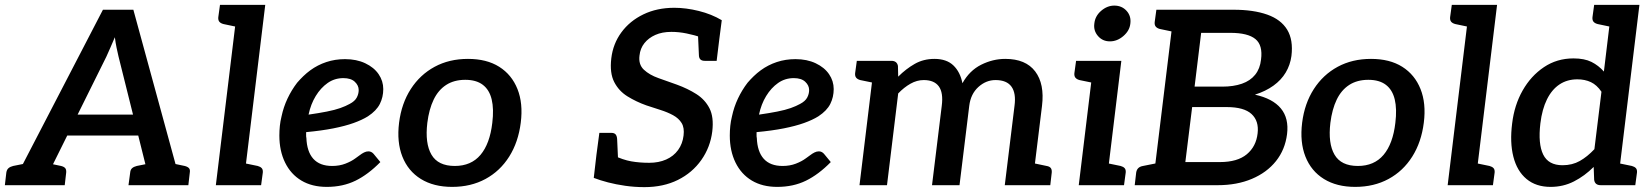

<svg xmlns="http://www.w3.org/2000/svg" viewBox="-40 -761 6790 789"><path d="M9 0 383 -721H508L705 0H609Q593 0 583.5 -8Q574 -16 572 -28L447 -529Q443 -546 439 -565Q435 -584 432 -608Q422 -584 413.5 -565Q405 -546 397 -528L149 -28Q144 -17 132.5 -8.5Q121 0 105 0ZM93 0 100 -65H178L170 0ZM207 -204 238 -290H544L555 -204ZM538 0 546 -65H627L620 0ZM-20 0 -14 -52Q-12 -64 -5 -70Q2 -76 14 -79L79 -92L80 0ZM125 0 149 -92 211 -79Q223 -76 228 -70Q233 -64 232 -52L226 0ZM488 0 495 -52Q496 -64 503 -70Q510 -76 522 -79L587 -92L588 0ZM634 0 657 -92 719 -79Q731 -76 736.5 -70Q742 -64 740 -52L734 0Z M847 0 937 -741H1050L960 0ZM933 0 956 -92 1019 -79Q1030 -76 1035.5 -70Q1041 -64 1040 -52L1033 0ZM964 -741 941 -649 879 -662Q867 -665 861.5 -671.5Q856 -678 857 -690L864 -741Z M1303 7Q1242 7 1198.5 -19Q1155 -45 1131.5 -93Q1108 -141 1108 -204Q1108 -224 1110 -243.5Q1112 -263 1117 -283Q1125 -321 1141.5 -356Q1158 -391 1181 -421Q1193 -435 1206.5 -448Q1220 -461 1235 -472Q1265 -494 1301 -506Q1337 -518 1378 -518Q1425 -518 1461 -501Q1497 -484 1516 -456Q1535 -428 1535 -395Q1535 -362 1521 -334Q1507 -306 1472 -283Q1448 -268 1413 -255.5Q1378 -243 1330 -233.5Q1282 -224 1218 -218Q1218 -212 1218 -204Q1218 -196 1219 -195Q1221 -138 1247.5 -108.5Q1274 -79 1325 -79Q1355 -79 1379.5 -88.5Q1404 -98 1420 -110Q1429 -116 1438 -123Q1447 -130 1456 -134.5Q1465 -139 1474 -139Q1486 -139 1495 -129L1523 -95Q1473 -44 1421 -18.5Q1369 7 1303 7ZM1228 -290Q1270 -296 1303 -302.5Q1336 -309 1358.5 -317Q1381 -325 1397 -334Q1418 -345 1426 -360Q1434 -375 1434 -391Q1434 -410 1418 -425Q1402 -440 1371 -440Q1335 -440 1306.5 -420Q1278 -400 1257.5 -366.5Q1237 -333 1228 -290Z M1883 -519Q1960 -519 2011.5 -486.5Q2063 -454 2086.5 -395Q2110 -336 2100 -257Q2090 -177 2052.5 -117.5Q2015 -58 1955 -25.5Q1895 7 1818 7Q1742 7 1689.5 -25.5Q1637 -58 1613.5 -117.5Q1590 -177 1600 -257Q1610 -336 1648 -395Q1686 -454 1746 -486.5Q1806 -519 1883 -519ZM1829 -79Q1896 -79 1934.5 -124.5Q1973 -170 1983 -256Q1990 -313 1980.5 -352.5Q1971 -392 1944 -412.5Q1917 -433 1872 -433Q1826 -433 1793.5 -412Q1761 -391 1742 -351.5Q1723 -312 1716 -256Q1706 -172 1733 -125.5Q1760 -79 1829 -79Z M2608 8Q2568 8 2529.5 2.5Q2491 -3 2458.5 -11.5Q2426 -20 2400 -30L2411 -125L2480 -123Q2520 -104 2554 -98Q2588 -92 2628 -92Q2667 -92 2697.5 -105.5Q2728 -119 2746.5 -144.5Q2765 -170 2769 -204Q2773 -236 2761 -255.5Q2749 -275 2726 -287.5Q2703 -300 2674.5 -309Q2646 -318 2616 -328Q2574 -343 2538.5 -365Q2503 -387 2484 -424Q2465 -461 2472 -521Q2479 -581 2513.5 -628Q2548 -675 2604 -702Q2660 -729 2731 -729Q2779 -729 2831.5 -716Q2884 -703 2926 -678L2916 -601L2844 -607Q2813 -617 2781.5 -623.5Q2750 -630 2719 -630Q2681 -630 2653 -617.5Q2625 -605 2608 -583.5Q2591 -562 2588 -533Q2583 -496 2606 -474.5Q2629 -453 2666 -440Q2703 -427 2742 -413Q2786 -397 2821.5 -374.5Q2857 -352 2875.5 -316Q2894 -280 2887 -221Q2879 -156 2842 -103.5Q2805 -51 2745.5 -21.5Q2686 8 2608 8ZM2828 -625 2916 -601 2905 -511H2856Q2844 -511 2838 -517Q2832 -523 2832 -536ZM2500 -102 2411 -125 2423 -215H2472Q2484 -215 2489.5 -209Q2495 -203 2496 -190Z M3154 7Q3093 7 3049.5 -19Q3006 -45 2982.5 -93Q2959 -141 2959 -204Q2959 -224 2961 -243.5Q2963 -263 2968 -283Q2976 -321 2992.5 -356Q3009 -391 3032 -421Q3044 -435 3057.5 -448Q3071 -461 3086 -472Q3116 -494 3152 -506Q3188 -518 3229 -518Q3276 -518 3312 -501Q3348 -484 3367 -456Q3386 -428 3386 -395Q3386 -362 3372 -334Q3358 -306 3323 -283Q3299 -268 3264 -255.5Q3229 -243 3181 -233.5Q3133 -224 3069 -218Q3069 -212 3069 -204Q3069 -196 3070 -195Q3072 -138 3098.5 -108.5Q3125 -79 3176 -79Q3206 -79 3230.5 -88.5Q3255 -98 3271 -110Q3280 -116 3289 -123Q3298 -130 3307 -134.5Q3316 -139 3325 -139Q3337 -139 3346 -129L3374 -95Q3324 -44 3272 -18.5Q3220 7 3154 7ZM3079 -290Q3121 -296 3154 -302.5Q3187 -309 3209.5 -317Q3232 -325 3248 -334Q3269 -345 3277 -360Q3285 -375 3285 -391Q3285 -410 3269 -425Q3253 -440 3222 -440Q3186 -440 3157.5 -420Q3129 -400 3108.5 -366.5Q3088 -333 3079 -290Z M3492 0 3554 -511H3623Q3646 -511 3650 -490L3651 -446Q3683 -478 3719 -498.5Q3755 -519 3800 -519Q3850 -519 3878 -492Q3906 -465 3915 -419Q3944 -471 3992 -495Q4040 -519 4091 -519Q4175 -519 4214 -467.5Q4253 -416 4242 -326L4202 0H4089L4129 -326Q4136 -378 4116.5 -405Q4097 -432 4051 -432Q4012 -432 3980.5 -403.5Q3949 -375 3943 -326L3903 0H3790L3830 -326Q3837 -380 3818 -406Q3799 -432 3756 -432Q3728 -432 3701.5 -417Q3675 -402 3651 -377L3605 0ZM3581 -511 3558 -419 3495 -432Q3484 -435 3478.5 -441.5Q3473 -448 3474 -460L3481 -511ZM4175 0 4199 -92 4261 -79Q4273 -77 4278 -70.5Q4283 -64 4282 -52L4276 0Z M4393 0 4455 -511H4568L4506 0ZM4479 0 4502 -92 4565 -79Q4576 -76 4581.5 -70Q4587 -64 4586 -52L4579 0ZM4482 -511 4459 -419 4396 -432Q4385 -435 4379.5 -441.5Q4374 -448 4375 -460L4382 -511ZM4521 -591Q4491 -591 4472 -613Q4453 -635 4457 -664Q4460 -695 4485 -716.5Q4510 -738 4539 -738Q4570 -738 4589.5 -716.5Q4609 -695 4605 -664Q4602 -635 4576.5 -613Q4551 -591 4521 -591Z M4697 0 4785 -721H5029Q5111 -721 5167.5 -701Q5224 -681 5249.5 -639Q5275 -597 5267 -531Q5262 -494 5243.5 -463Q5225 -432 5193 -409Q5161 -386 5117 -372Q5190 -356 5223.5 -315.5Q5257 -275 5249 -210Q5241 -146 5203.5 -99Q5166 -52 5104.5 -26Q5043 0 4964 0ZM4831 -95H4973Q5045 -95 5083.5 -127Q5122 -159 5128 -213Q5134 -264 5103 -292.5Q5072 -321 5001 -321H4859ZM4869 -405H4983Q5029 -405 5063.5 -417Q5098 -429 5118 -454Q5138 -479 5142 -516Q5150 -575 5119 -600.5Q5088 -626 5016 -626H4896ZM4623 0 4629 -52Q4631 -64 4638 -70.5Q4645 -77 4657 -79L4722 -92L4723 0ZM4812 -721 4788 -629 4726 -642Q4715 -645 4709.5 -651.5Q4704 -658 4705 -670L4712 -721Z M5594 -519Q5671 -519 5722.5 -486.5Q5774 -454 5797.5 -395Q5821 -336 5811 -257Q5801 -177 5763.5 -117.5Q5726 -58 5666 -25.5Q5606 7 5529 7Q5453 7 5400.5 -25.5Q5348 -58 5324.5 -117.5Q5301 -177 5311 -257Q5321 -336 5359 -395Q5397 -454 5457 -486.5Q5517 -519 5594 -519ZM5540 -79Q5607 -79 5645.5 -124.5Q5684 -170 5694 -256Q5701 -313 5691.5 -352.5Q5682 -392 5655 -412.5Q5628 -433 5583 -433Q5537 -433 5504.5 -412Q5472 -391 5453 -351.5Q5434 -312 5427 -256Q5417 -172 5444 -125.5Q5471 -79 5540 -79Z M5909 0 5999 -741H6112L6022 0ZM5995 0 6018 -92 6081 -79Q6092 -76 6097.5 -70Q6103 -64 6102 -52L6095 0ZM6026 -741 6003 -649 5941 -662Q5929 -665 5923.5 -671.5Q5918 -678 5919 -690L5926 -741Z M6332 7Q6272 7 6233 -25.5Q6194 -58 6179 -117Q6164 -176 6174 -254Q6183 -329 6217 -389Q6251 -449 6304.5 -485Q6358 -521 6426 -521Q6471 -521 6500 -506.5Q6529 -492 6551 -467L6584 -741H6697L6607 0H6538Q6514 0 6511 -22L6509 -75Q6472 -38 6428 -15.5Q6384 7 6332 7ZM6381 -82Q6421 -82 6452 -99.5Q6483 -117 6512 -148L6541 -384Q6522 -412 6497.5 -423.5Q6473 -435 6442 -435Q6400 -435 6368.5 -414Q6337 -393 6317 -352.5Q6297 -312 6290 -254Q6280 -170 6301.5 -126Q6323 -82 6381 -82ZM6611 -741 6588 -649 6526 -662Q6514 -665 6508.5 -671.5Q6503 -678 6504 -690L6511 -741ZM6580 0 6603 -92 6666 -79Q6677 -76 6682.5 -70Q6688 -64 6687 -52L6680 0Z"/></svg>

Font: Aleo SemiBold
Style: Italic
Weight: 600
Italic angle: -7°
Designer: Alessio Laiso
Foundry: Alessio Laiso
Version: Version 2.001;gftools[0.9.29]